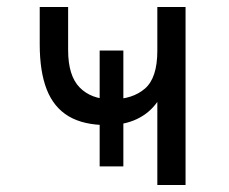

<svg xmlns="http://www.w3.org/2000/svg" viewBox="-20 -531 656 551"><path d="M266 -53.5V-386H334V-53.5ZM431.5 0V-238.5Q408.5 -206 372.2 -189Q336 -172 287.5 -172Q220 -172 177.2 -197.2Q134.5 -222.5 114.2 -274Q94 -325.5 94 -404V-511H175.5V-387.5Q175.5 -313.5 208.8 -279.8Q242 -246 300 -246Q360.5 -246 396 -276.8Q431.5 -307.5 431.5 -385.5V-511H512.5V0Z"/></svg>

Font: Overpass Mono
Style: Regular
Weight: 400
Designer: Delve Withrington, Dave Bailey
Foundry: Delve Fonts LLC
Version: Version 4.000